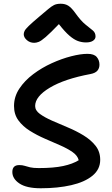

<svg xmlns="http://www.w3.org/2000/svg" viewBox="-20 -998 601 1027"><path d="M198 9Q122 9 84 -16.5Q46 -42 46 -78Q46 -115 83 -115Q100 -115 112 -111Q124 -107 141 -103Q158 -99 187 -99Q267 -99 318 -110Q369 -121 401 -141Q395 -166 367.5 -185Q340 -204 301 -221Q262 -238 219.5 -256.5Q177 -275 139.5 -298.5Q102 -322 78.5 -354Q55 -386 55 -431Q55 -481 83.5 -524Q112 -567 158 -601.5Q204 -636 257 -660Q310 -684 360.5 -697Q411 -710 448 -710Q483 -710 497.5 -693Q512 -676 512 -652Q512 -633 501 -620Q490 -607 464 -602Q325 -576 246.5 -529Q168 -482 168 -431Q168 -407 193.5 -388.5Q219 -370 258.5 -352.5Q298 -335 342.5 -316.5Q387 -298 426.5 -274Q466 -250 491 -218.5Q516 -187 516 -143Q516 -92 474.5 -58Q433 -24 361 -7.5Q289 9 198 9ZM163 -769Q140 -769 123.5 -783.5Q107 -798 107 -815Q107 -823 111.5 -832.5Q116 -842 134 -859.5Q152 -877 190 -909Q220 -934 237.5 -949Q255 -964 269 -971Q283 -978 305 -978Q329 -978 346 -967Q363 -956 383 -928Q413 -886 437.5 -866.5Q462 -847 476.5 -835Q491 -823 491 -803Q491 -789 477.5 -780Q464 -771 440 -771Q418 -771 397 -778.5Q376 -786 351.5 -807Q327 -828 295 -869Q249 -821 224.5 -800Q200 -779 187 -774Q174 -769 163 -769Z"/></svg>

Font: Shantell Sans Normal
Style: Regular
Weight: 500
Designer: Stephen Nixon, Anya Danilova, Shantell Martin
Foundry: Arrow Type
Version: Version 1.009;[a7da0bfa3]